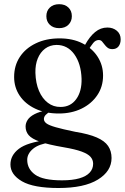

<svg xmlns="http://www.w3.org/2000/svg" viewBox="-20 -666 610 938"><path d="M348 -22Q285 -35 252 -44.5Q219 -54 206.8 -63.2Q194.5 -72.5 194.5 -84.5Q194.5 -95.5 203.5 -105Q212.5 -114.5 228.5 -122.5L215 -128.5Q173 -121 149 -108.5Q125 -96 115 -80.2Q105 -64.5 105 -48Q105 -23.5 120 -5.8Q135 12 175.2 26.2Q215.5 40.5 291.5 53.5Q347.5 63 378.8 74.5Q410 86 422.5 100.5Q435 115 435 134Q435 159 418.2 177.2Q401.5 195.5 367.8 205.2Q334 215 283 215Q190 215 151.5 187.2Q113 159.5 113 115Q113 85 141.2 61.2Q169.5 37.5 224.5 30.5L212.5 17.5Q113.5 29.5 72.2 61Q31 92.5 31 137.5Q31 187 87.5 219.8Q144 252.5 266 252.5Q391 252.5 458 211.5Q525 170.5 525 106Q525 72 508.2 47.2Q491.5 22.5 452.5 5.5Q413.5 -11.5 348 -22ZM379 -422 407.5 -415.5Q423.5 -441 435.2 -455.8Q447 -470.5 462.5 -470.5Q472 -470.5 478.2 -463.8Q484.5 -457 490.8 -448.2Q497 -439.5 505.8 -432.8Q514.5 -426 529 -426Q548.5 -426 559 -439.2Q569.5 -452.5 569.5 -474Q569.5 -500 550.8 -515.8Q532 -531.5 504.5 -531.5Q471.5 -531.5 444.8 -509.5Q418 -487.5 396 -447.5ZM483.5 -297Q483.5 -347.5 457 -388.8Q430.5 -430 383 -454.2Q335.5 -478.5 271 -478.5Q205 -478.5 154.8 -454.2Q104.5 -430 76.8 -387.8Q49 -345.5 49 -290Q49 -239 76.2 -198.5Q103.5 -158 152.8 -134.8Q202 -111.5 267.5 -111.5Q329.5 -111.5 378.2 -135.2Q427 -159 455.2 -200.8Q483.5 -242.5 483.5 -297ZM256 -446.5Q310 -446.5 343 -400.8Q376 -355 378.5 -281.5Q380 -219.5 352.2 -181.5Q324.5 -143.5 276 -143.5Q241 -143 213.8 -163.8Q186.5 -184.5 170.5 -222Q154.5 -259.5 153 -310Q152 -350 164.5 -380.5Q177 -411 200.5 -428.5Q224 -446 256 -446.5ZM269 -528.5Q240.5 -528.5 223.5 -544.8Q206.5 -561 206.5 -587Q206.5 -613 223.5 -629.2Q240.5 -645.5 269 -645.5Q297.5 -645.5 314.2 -629.2Q331 -613 331 -587Q331 -561.5 314.2 -545Q297.5 -528.5 269 -528.5Z"/></svg>

Font: Fraunces 16pt
Style: Regular
Weight: 400
Version: Version 1.000;[b76b70a41]